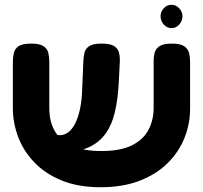

<svg xmlns="http://www.w3.org/2000/svg" viewBox="-20 -768 852 806"><path d="M402 18Q309 18 240 -10Q171 -38 125 -85.5Q79 -133 56.5 -192.5Q34 -252 34 -314V-508Q34 -528 38 -545.5Q42 -563 58 -574Q74 -585 111 -585Q147 -585 163 -574Q179 -563 183 -545.5Q187 -528 187 -507V-314Q187 -256 211 -216Q235 -176 283.5 -155Q332 -134 405 -134Q486 -134 534 -158Q582 -182 603.5 -223.5Q625 -265 625 -315V-514Q625 -532 629.5 -548Q634 -564 650 -574.5Q666 -585 702 -585Q738 -585 754 -573.5Q770 -562 774 -544.5Q778 -527 778 -507V-312Q778 -249 755 -190.5Q732 -132 685.5 -85Q639 -38 568 -10Q497 18 402 18ZM210 -129 200 -200 240 -201Q260 -205 274.5 -219.5Q289 -234 300 -259Q311 -284 317.5 -318.5Q324 -353 325 -395L330 -514Q331 -532 335 -548Q339 -564 355 -574.5Q371 -585 407 -585Q444 -585 460 -574Q476 -563 480 -545.5Q484 -528 483 -508L478 -412Q474 -346 461.5 -294.5Q449 -243 424 -208Q399 -173 359.5 -153Q320 -133 263 -130ZM700 -650Q681 -650 667.5 -665Q654 -680 654 -700Q654 -719 667.5 -733.5Q681 -748 700 -748Q718 -748 732 -733.5Q746 -719 746 -700Q746 -680 732.5 -665Q719 -650 700 -650Z"/></svg>

Font: Fredoka SemiExpanded SemiBold
Style: Regular
Weight: 600
Width: 6
Designer: Ben Nathan
Foundry: Milena B. Brandão, Ben Nathan
Version: Version 2.001